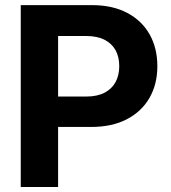

<svg xmlns="http://www.w3.org/2000/svg" viewBox="-20 -748 685 768"><path d="M63 0V-727.5H347.7Q430.2 -727.5 488.8 -696.5Q547.4 -665.5 578.4 -610.6Q609.4 -555.7 609.4 -483.4Q609.4 -411.1 577.9 -356.4Q546.4 -301.8 487.3 -271Q428.2 -240.2 344.7 -240.2H157.7V-361.8H324.7Q368.7 -361.8 398.2 -377.2Q427.7 -392.6 442.4 -419.9Q457 -447.3 457 -483.4Q457 -520 442.4 -546.9Q427.7 -573.7 398.2 -588.9Q368.7 -604 324.2 -604H212.4V0Z"/></svg>

Font: Inter 18pt
Style: Bold
Weight: 700
Designer: Rasmus Andersson
Foundry: rsms
Version: Version 4.001;git-66647c0bb